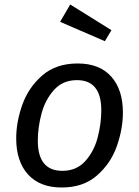

<svg xmlns="http://www.w3.org/2000/svg" viewBox="-20 -821 618 853"><path d="M52 -206Q52 -280 79.5 -356.5Q107 -433 168 -486Q229 -539 325 -539Q422 -539 474 -481Q526 -423 526 -321Q526 -248 499 -171.5Q472 -95 411 -41.5Q350 12 254 12Q157 12 104.5 -46Q52 -104 52 -206ZM430 -331Q430 -465 322 -465Q259 -465 220 -421.5Q181 -378 164.5 -316.5Q148 -255 148 -196Q148 -62 257 -62Q320 -62 359 -105.5Q398 -149 414 -210.5Q430 -272 430 -331ZM475 -687 446 -638 247 -724 292 -801Z"/></svg>

Font: FiraGO
Style: Italic
Weight: 400
Italic angle: -8°
Designer: bBox Type GmbH
Foundry: bBox Type GmbH
Version: Version 1.001